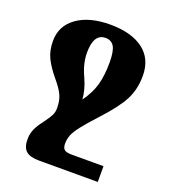

<svg xmlns="http://www.w3.org/2000/svg" viewBox="-138 -602 834 950"><g transform="rotate(20 279.5 -126.5)"><path d="M320 167H487V250H178Q130 250 109 231.5Q88 213 88 170Q88 147 95 126.5Q102 106 121 78L126 72L136 58Q158 28 165.5 12Q173 -4 173 -24Q173 -64 160 -92Q147 -120 115 -158Q78 -202 59 -240.5Q40 -279 40 -330Q40 -410 105 -456.5Q170 -503 280 -503Q391 -503 454 -456Q517 -409 517 -319Q517 -248 488 -192Q459 -136 383 -54Q335 -2 311 29Q287 60 278.5 81.5Q270 103 270 127Q270 149 280.5 158Q291 167 320 167ZM218 -333Q218 -275 248 -212Q273 -156 276 -107Q312 -157 326 -206Q340 -255 340 -326Q340 -385 325.5 -409Q311 -433 280 -433Q218 -433 218 -333Z"/></g></svg>

Font: Noto Serif Armenian Black Narrow
Style: Regular
Weight: 900
Width: 4
Designer: Monotype Design team
Foundry: Monotype Imaging Inc.
Version: Version 1.000